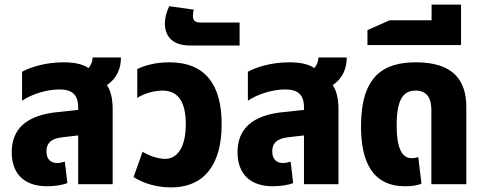

<svg xmlns="http://www.w3.org/2000/svg" viewBox="-20 -801 2107 835"><path d="M273 -5 262 -98C252 -95 240 -92 229 -92C201 -92 182 -108 182 -143C182 -176 199 -198 251 -204L320 -212V0H470V-326C470 -370 462 -406 445 -431C491 -462 506 -507 506 -551H383C382 -533 376 -518 365 -505C337 -524 298 -530 256 -530C174 -530 109 -507 76 -489V-363C114 -389 179 -412 238 -412C293 -412 320 -390 320 -334V-323L235 -314C93 -301 31 -239 31 -139C31 -45 86 9 184 9C217 9 252 4 273 -5Z M725 14C863 14 944 -79 944 -261C944 -430 875 -530 716 -530C660 -530 613 -518 577 -501V-375C603 -393 648 -407 687 -407C756 -407 788 -356 788 -261C788 -160 751 -110 698 -110C667 -110 625 -125 600 -141L561 -31C604 -3 662 14 725 14Z M808 -603H1022V-703H851C828 -703 819 -713 819 -732C819 -739 820 -751 823 -759L716 -774C704 -750 697 -723 697 -699C697 -651 722 -603 808 -603Z M1255 -5 1244 -98C1234 -95 1222 -92 1211 -92C1183 -92 1164 -108 1164 -143C1164 -176 1181 -198 1233 -204L1302 -212V0H1452V-326C1452 -370 1444 -406 1427 -431C1473 -462 1488 -507 1488 -551H1365C1364 -533 1358 -518 1347 -505C1319 -524 1280 -530 1238 -530C1156 -530 1091 -507 1058 -489V-363C1096 -389 1161 -412 1220 -412C1275 -412 1302 -390 1302 -334V-323L1217 -314C1075 -301 1013 -239 1013 -139C1013 -45 1068 9 1166 9C1199 9 1234 4 1255 -5Z M1742 9C1765 9 1795 7 1813 -3L1799 -118C1791 -115 1779 -113 1770 -113C1723 -113 1705 -169 1705 -254C1705 -375 1737 -407 1788 -407C1835 -407 1856 -376 1856 -323V0H2008V-335C2008 -453 1950 -530 1789 -530C1650 -530 1550 -473 1550 -251C1550 -96 1601 9 1742 9Z M1857 -781V-713H1675L1578 -670V-605H1985V-781Z"/></svg>

Font: Noto Sans Thai UI Condensed Extra
Style: Regular
Weight: 800
Width: 3
Designer: Monotype Design Team
Foundry: Monotype Imaging Inc.
Version: Version 1.901